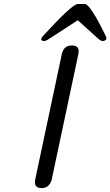

<svg xmlns="http://www.w3.org/2000/svg" viewBox="-20 -936 554 963"><path d="M340.8 -708Q374.5 -708 374.5 -679.2Q374.5 -672.4 373 -664.6L238.3 -30.3H237.8Q225.1 7.3 189 7.3Q155.3 7.3 155.3 -21.5Q155.3 -28.3 156.7 -36.1L290 -664.6Q299.3 -708 340.8 -708ZM509.8 -756.8Q513.7 -749 513.7 -743.2V-741.2Q512.7 -737.8 509.8 -735.4Q503.4 -730 496.1 -730Q485.8 -730 474.1 -740.7Q472.2 -742.7 370.1 -834.5Q228.5 -742.7 225.6 -740.7Q210 -730 199.7 -730Q192.4 -730 188 -735.4Q186.5 -736.8 186.5 -739.3Q186.5 -740.2 187 -741.2Q188 -747.6 196.8 -756.8Q340.8 -913.6 368.7 -916H406.2Q433.1 -913.6 509.8 -756.8Z"/></svg>

Font: inglobal
Style: Italic
Weight: 400
Italic angle: -12°
Designer: Andrey Kochetov, Denis Davydov, Evgeny Yurtaev
Foundry: inglobal
Version: Version 1.00 September 25, 2014, initial release